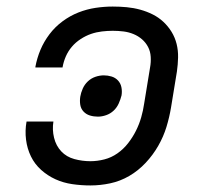

<svg xmlns="http://www.w3.org/2000/svg" viewBox="-20 -558 640 586"><path d="M256 8Q228 8 200.5 4Q173 0 149 -11Q125 -22 105.5 -39.5Q86 -57 74.5 -80.5Q63 -104 59.5 -131.5Q56 -159 61 -187H143Q139 -162 145 -137.5Q151 -113 167 -96Q183 -79 207 -72.5Q231 -66 256 -66Q277 -66 298.5 -71.5Q320 -77 338.5 -90Q357 -103 371 -121Q385 -139 395 -159Q405 -179 411 -200Q417 -221 420 -242L438 -352Q441 -368 440 -384.5Q439 -401 432 -414.5Q425 -428 413.5 -438Q402 -448 387.5 -454Q373 -460 357 -462Q341 -464 324 -464Q308 -464 291 -462Q274 -460 258 -454.5Q242 -449 226.5 -439Q211 -429 199.5 -415.5Q188 -402 181 -386Q174 -370 171 -353Q171 -353 171 -352.5Q171 -352 171 -352H88Q88 -353 88 -353.5Q88 -354 88 -354Q93 -381 103.5 -406Q114 -431 131 -453.5Q148 -476 171 -493Q194 -510 219.5 -520Q245 -530 271.5 -534Q298 -538 324 -538Q346 -538 367 -536Q388 -534 408 -528.5Q428 -523 446 -514Q464 -505 478.5 -491.5Q493 -478 503.5 -461Q514 -444 519 -424Q524 -404 523.5 -382.5Q523 -361 520 -340L502 -230Q497 -200 488 -170.5Q479 -141 463 -113Q447 -85 424.5 -61Q402 -37 374.5 -21Q347 -5 316.5 1.5Q286 8 256 8ZM279 -202Q266 -202 254.5 -205.5Q243 -209 235 -217.5Q227 -226 225 -238Q223 -250 225 -263Q227 -275 232.5 -287.5Q238 -300 248 -309.5Q258 -319 271 -323.5Q284 -328 297 -328Q309 -328 320.5 -324.5Q332 -321 340 -312.5Q348 -304 350.5 -292Q353 -280 351 -267Q348 -255 342.5 -242.5Q337 -230 327 -220.5Q317 -211 304 -206.5Q291 -202 279 -202Z"/></svg>

Font: Iosevka Curly Extended Oblique
Style: Regular
Weight: 400
Width: 7
Italic angle: -9°
Monospace: yes
Designer: Belleve Invis
Foundry: Belleve Invis
Version: Version 11.1.0; ttfautohint (v1.8.3)